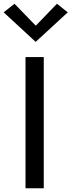

<svg xmlns="http://www.w3.org/2000/svg" viewBox="-38 -1000 380 1020"><path d="M0 0ZM97.5 0V-697H194.5V0ZM152 -863.5 264.5 -980 322 -934.5 151.5 -777.5 -18.5 -934.5 39 -980Z"/></svg>

Font: Betinya Sans Medium
Style: Regular
Weight: 500
Designer: Jonathan Pinhorn
Version: Version 2.001;December 9, 2019;FontCreator 12.0.0.2547 64-bi